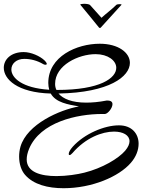

<svg xmlns="http://www.w3.org/2000/svg" viewBox="-48 -938 753 1014"><path d="M476 -791H483C486 -794 560 -875 593 -912C594 -913 594 -913 594 -914C594 -915 590 -916 584 -916C577 -916 569 -915 566 -912C542 -888 514 -868 488 -844L427 -912C422 -916 408 -918 396 -918C385 -918 376 -916 376 -914C376 -913 376 -913 377 -912C411 -872 443 -831 476 -791ZM288 56C438 56 580 -5 643 -78C671 -110 684 -146 684 -179C684 -232 648 -276 581 -276H579C504 -276 398 -232 336 -163C321 -146 315 -133 315 -125C315 -121 317 -119 320 -119C323 -119 329 -123 335 -130C404 -210 491 -243 554 -243C602 -243 636 -224 636 -192C636 -178 629 -161 613 -142C578 -101 493 -50 397 -26C361 -17 304 -8 250 -8C169 -8 93 -28 93 -96C93 -113 97 -131 106 -153C165 -293 358 -336 491 -336H506C520 -336 546 -366 546 -388C546 -399 539 -407 519 -407H515C474 -399 438 -396 407 -396C332 -396 285 -416 261 -444C530 -449 638 -534 638 -606C638 -660 577 -707 479 -707C357 -707 207 -640 207 -500C207 -487 209 -475 212 -464C67 -473 12 -528 12 -571C12 -602 39 -627 80 -627C113 -627 147 -619 181 -599C184 -597 189 -596 192 -596C196 -596 199 -597 199 -601C199 -604 196 -610 187 -619C163 -642 116 -663 77 -663C11 -663 -28 -625 -28 -580C-28 -520 43 -449 220 -444C247 -396 312 -386 369 -376C268 -358 95 -283 60 -163C55 -145 53 -128 53 -111C53 -71 65 -37 84 -15C129 37 205 56 288 56ZM250 -463C245 -473 243 -484 243 -495C243 -594 367 -652 457 -652C522 -652 566 -618 566 -580C566 -526 483 -463 253 -463Z"/></svg>

Font: Style Script
Style: Regular
Weight: 400
Designer: Robert E. Leuschke
Foundry: Robert E. Leuschke
Version: Version 1.010